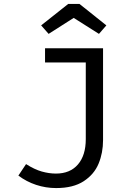

<svg xmlns="http://www.w3.org/2000/svg" viewBox="-20 -954 655 986"><path d="M509.2 -234.4Q509.2 -169.2 486.4 -113.8Q463.6 -58.5 409.7 -23.3Q355.9 11.8 268.2 11.8Q215.4 11.8 165.6 -4.6Q115.9 -21 74.4 -52.3L113.8 -111.3Q156.4 -84.1 194.1 -73.3Q231.8 -62.6 267.2 -62.6Q340 -62.6 380.3 -109.5Q420.5 -156.4 420.5 -239.5V-633.3H211.3V-706.2H509.2ZM330.3 -933.8H388.2L526.2 -823.6L488.2 -780L358.5 -862.1L229.7 -780L191.3 -823.6Z"/></svg>

Font: Fira Code Fixed
Style: Regular
Weight: 400
Monospace: yes
Designer: Carrois Corporate, Edenspiekermann AG, Nikita Prokopov
Foundry: Carrois Corporate, Edenspiekermann AG, Nikita Prokopov
Version: Version 5.002